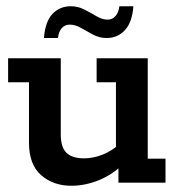

<svg xmlns="http://www.w3.org/2000/svg" viewBox="-20 -586 577 616"><path d="M209 10Q151 10 112 -24Q73 -58 73 -128V-322H6V-399H175V-154Q175 -114 193 -96Q211 -78 250 -78Q279 -78 309.5 -90Q340 -102 371 -130L352 -97V-322H290V-399H454V-77H511V0H360V-61L380 -64Q342 -26 297.5 -8Q253 10 209 10ZM322 -464Q299 -464 278.5 -475Q258 -486 239.5 -496.5Q221 -507 204 -507Q188 -507 178 -495.5Q168 -484 166 -464H121Q125 -517 148.5 -541.5Q172 -566 207 -566Q230 -566 250.5 -555.5Q271 -545 289.5 -534Q308 -523 325 -523Q341 -523 351 -535Q361 -547 363 -566H408Q404 -514 380.5 -489Q357 -464 322 -464Z"/></svg>

Font: Rokkitt SemiBold
Style: Regular
Weight: 600
Designer: Vernon Adams
Foundry: Vernon Adams
Version: Version 3.103